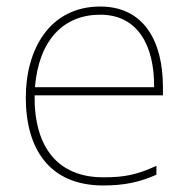

<svg xmlns="http://www.w3.org/2000/svg" viewBox="-20 -651 580 588"><path d="M287 -631C133 -631 59 -501 59 -352C59 -197 130 -83 296 -83C360 -83 408 -93 459 -116V-143C397 -115 360 -108 296 -108C159 -108 84 -198 86 -359H479V-384C479 -523 422 -631 287 -631ZM287 -606C399 -606 453 -516 452 -384H87C99 -529 175 -606 287 -606Z"/></svg>

Font: Noto Sans Telugu UI Thin
Style: Regular
Weight: 100
Designer: Jelle Bosma - Monotype Design Team
Foundry: Monotype Imaging Inc.
Version: Version 2.005